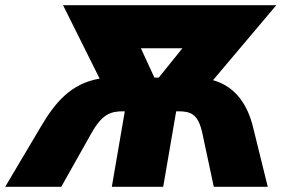

<svg xmlns="http://www.w3.org/2000/svg" viewBox="-61 -720 1103 740"><path d="M182 -700 323 -417C210 -398 149 -321 96 -231L-41 0H175L291 -206C333 -281 366 -291 414 -291H420L370 0H568L618 -291H626C674 -291 703 -281 719 -206L763 0H971L914 -231C894 -313 849 -386 760 -411L1004 -700ZM482 -534H642L551 -421H534Z"/></svg>

Font: Fixel Display 20240404 Black
Style: Italic
Weight: 900
Italic angle: -10°
Designer: AlfaBravo + MacPaw
Foundry: Kyrylo Tkachov, Marchela Mozhyna, Serhii Makarenko, Maria Weinstein, Zakhar Kryvoshyya
Version: Version 1.211;Glyphs 3.2 (3225)